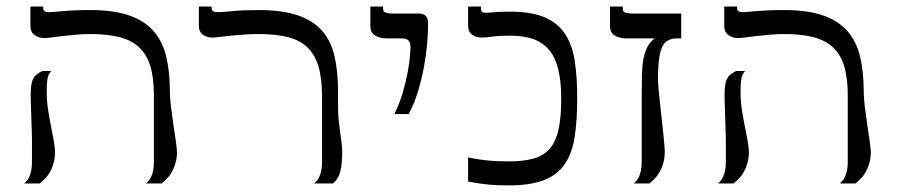

<svg xmlns="http://www.w3.org/2000/svg" viewBox="-20 -560 2738 586"><path d="M147.9 -96.2Q147.9 -77.1 143.6 -62Q139.2 -46.9 132.6 -35.2Q126 -23.4 117.4 -14.9Q108.9 -6.3 101.1 0H53.7Q58.1 -3.9 62.5 -9.3Q66.9 -14.6 70.1 -22.2Q73.2 -29.8 75.4 -40.3Q77.6 -50.8 77.6 -64.9V-127Q77.6 -132.3 77.4 -143.8Q77.1 -155.3 76.7 -169.2Q76.2 -183.1 75.7 -198.5Q75.2 -213.9 74.7 -227.8Q74.2 -241.7 74 -252.4Q73.7 -263.2 73.7 -268.1Q73.7 -287.1 75.4 -299.3Q77.1 -311.5 81.3 -319.6Q85.4 -327.6 92 -332.8Q98.6 -337.9 108.9 -343.3H136.7Q127.9 -335 125.2 -321Q122.6 -307.1 122.6 -278.3Q122.6 -253.4 126.5 -227.1Q130.4 -200.7 135.3 -176.3Q140.1 -151.9 144 -131.1Q147.9 -110.4 147.9 -96.2ZM520 -96.2Q520 -77.1 515.6 -62Q511.2 -46.9 504.6 -35.2Q498 -23.4 489.5 -14.9Q481 -6.3 473.1 0H425.8Q430.2 -3.9 434.6 -9.3Q439 -14.6 442.1 -22.2Q445.3 -29.8 447.5 -40.3Q449.7 -50.8 449.7 -64.9V-269.5Q449.7 -323.2 438.5 -359.1Q427.2 -395 403.6 -416.5Q379.9 -438 343.3 -447Q306.6 -456.1 255.9 -456.1Q234.4 -456.1 212.4 -454.1Q190.4 -452.1 171.4 -450Q152.3 -447.8 137.7 -445.8Q123 -443.8 115.2 -443.8Q98.1 -443.8 85.4 -453.1Q72.8 -462.4 72.8 -481V-540H111.8V-534.7Q111.8 -529.3 115.7 -526.1Q119.6 -522.9 131.8 -522.9Q138.2 -522.9 147.5 -523.9Q156.7 -524.9 171.4 -526.1Q186 -527.3 206.5 -528.3Q227.1 -529.3 255.9 -529.3Q326.7 -529.3 373.5 -513.2Q420.4 -497.1 448.2 -465.6Q476.1 -434.1 487.3 -387.5Q498.5 -340.8 498.5 -279.8Q498.5 -260.3 502 -233.2Q505.4 -206.1 509.3 -179.2Q513.2 -152.3 516.6 -129.6Q520 -106.9 520 -96.2Z M1011.7 -234.9Q1011.7 -212.9 1013.7 -193.6Q1015.6 -174.3 1018.1 -157Q1020.5 -139.6 1022.5 -124.5Q1024.4 -109.4 1024.4 -96.2Q1024.4 -58.1 1018.3 -35.4Q1012.2 -12.7 996.1 0H939Q943.4 -3.9 947.8 -9.3Q952.1 -14.6 955.3 -22.2Q958.5 -29.8 960.7 -40.3Q962.9 -50.8 962.9 -64.9V-264.6Q962.9 -321.3 951.7 -358.2Q940.4 -395 916.7 -416.7Q893.1 -438.5 856.4 -447.3Q819.8 -456.1 769 -456.1Q744.6 -456.1 721.7 -454.3Q698.7 -452.6 679.9 -450.7Q661.1 -448.7 647.5 -447Q633.8 -445.3 628.4 -445.3Q611.8 -445.3 599.4 -454.1Q586.9 -462.9 586.9 -481V-540H626V-534.7Q626 -529.3 629.9 -526.1Q633.8 -522.9 646 -522.9Q660.6 -522.9 689.5 -526.1Q718.3 -529.3 769 -529.3Q841.8 -529.3 888.9 -513.2Q936 -497.1 963.4 -465.6Q990.7 -434.1 1001.2 -387.5Q1011.7 -340.8 1011.7 -279.8Z M1183.6 -211.9Q1200.2 -245.6 1210 -279.8Q1219.7 -314 1224.9 -342.5Q1230 -371.1 1231.4 -390.9Q1232.9 -410.6 1232.9 -415Q1232.9 -429.7 1226.8 -436.3Q1220.7 -442.9 1205.1 -442.9H1159.7Q1139.2 -442.9 1124.8 -451.7Q1110.4 -460.4 1110.4 -481V-540H1149.4V-531.7Q1149.4 -528.8 1150.6 -526.4Q1151.9 -523.9 1155.5 -522.2Q1159.2 -520.5 1165.8 -519.5Q1172.4 -518.6 1183.1 -518.6H1260.7Q1270 -518.6 1278.3 -512.5Q1286.6 -506.3 1286.6 -486.8Q1286.6 -460.9 1283.7 -426.8Q1280.8 -392.6 1273.9 -355.7Q1267.1 -318.8 1255.9 -281.5Q1244.6 -244.1 1227.5 -211.9Z M1536.6 -524.4Q1603 -524.4 1643.6 -506.6Q1684.1 -488.8 1705.8 -454.6Q1727.5 -420.4 1734.6 -371.3Q1741.7 -322.3 1741.7 -259.3Q1741.7 -190.4 1733.6 -140.4Q1725.6 -90.3 1702.9 -57.9Q1680.2 -25.4 1638.9 -9.8Q1597.7 5.9 1531.7 5.9Q1512.7 5.9 1496.8 5.1Q1481 4.4 1466.8 2.9Q1452.6 1.5 1438.5 -0.7Q1424.3 -2.9 1408.7 -5.9V-79.6Q1432.6 -74.2 1462.6 -70.8Q1492.7 -67.4 1531.7 -67.4Q1575.7 -67.4 1606.4 -75.4Q1637.2 -83.5 1656.5 -104.7Q1675.8 -126 1684.3 -163.3Q1692.9 -200.7 1692.9 -259.3Q1692.9 -312.5 1683.6 -349.4Q1674.3 -386.2 1655 -408.7Q1635.7 -431.2 1606.2 -441.2Q1576.7 -451.2 1536.6 -451.2Q1502.9 -451.2 1482.4 -448.2Q1461.9 -445.3 1450.2 -445.3Q1433.6 -445.3 1421.1 -454.1Q1408.7 -462.9 1408.7 -481V-540H1447.8V-534.7Q1447.8 -529.3 1450.2 -525.1Q1452.6 -521 1462.4 -521Q1469.7 -521 1488 -522.7Q1506.3 -524.4 1536.6 -524.4Z M2008.8 -96.2Q2008.8 -77.1 2004.4 -62Q2000 -46.9 1993.4 -35.2Q1986.8 -23.4 1978.3 -14.9Q1969.7 -6.3 1961.9 0H1914.6Q1918.9 -3.9 1923.3 -9.3Q1927.7 -14.6 1930.9 -22.2Q1934.1 -29.8 1936.3 -40.3Q1938.5 -50.8 1938.5 -64.9V-269.5Q1938.5 -304.7 1939.2 -332Q1939.9 -359.4 1943.8 -380.1Q1947.8 -400.9 1955.8 -416.3Q1963.9 -431.6 1978 -442.9H1891.1Q1870.6 -442.9 1856.2 -451.7Q1841.8 -460.4 1841.8 -481V-540H1880.9V-531.7Q1880.9 -528.8 1882.1 -526.4Q1883.3 -523.9 1887 -522.2Q1890.6 -520.5 1897.2 -519.5Q1903.8 -518.6 1914.6 -518.6H2059.1V-442.9H2048.3Q2032.2 -442.9 2020.8 -437.7Q2009.3 -432.6 2002.2 -418.9Q1995.1 -405.3 1991.7 -381.1Q1988.3 -356.9 1988.3 -318.4Q1988.3 -308.6 1989.7 -291.3Q1991.2 -273.9 1993.7 -252.2Q1996.1 -230.5 1998.5 -207Q2001 -183.6 2003.4 -162.1Q2005.9 -140.6 2007.3 -123Q2008.8 -105.5 2008.8 -96.2Z M2265.6 -96.2Q2265.6 -77.1 2261.2 -62Q2256.8 -46.9 2250.2 -35.2Q2243.7 -23.4 2235.1 -14.9Q2226.6 -6.3 2218.8 0H2171.4Q2175.8 -3.9 2180.2 -9.3Q2184.6 -14.6 2187.7 -22.2Q2190.9 -29.8 2193.1 -40.3Q2195.3 -50.8 2195.3 -64.9V-127Q2195.3 -132.3 2195.1 -143.8Q2194.8 -155.3 2194.3 -169.2Q2193.8 -183.1 2193.4 -198.5Q2192.9 -213.9 2192.4 -227.8Q2191.9 -241.7 2191.7 -252.4Q2191.4 -263.2 2191.4 -268.1Q2191.4 -287.1 2193.1 -299.3Q2194.8 -311.5 2199 -319.6Q2203.1 -327.6 2209.7 -332.8Q2216.3 -337.9 2226.6 -343.3H2254.4Q2245.6 -335 2242.9 -321Q2240.2 -307.1 2240.2 -278.3Q2240.2 -253.4 2244.1 -227.1Q2248 -200.7 2252.9 -176.3Q2257.8 -151.9 2261.7 -131.1Q2265.6 -110.4 2265.6 -96.2ZM2637.7 -96.2Q2637.7 -77.1 2633.3 -62Q2628.9 -46.9 2622.3 -35.2Q2615.7 -23.4 2607.2 -14.9Q2598.6 -6.3 2590.8 0H2543.5Q2547.9 -3.9 2552.2 -9.3Q2556.6 -14.6 2559.8 -22.2Q2563 -29.8 2565.2 -40.3Q2567.4 -50.8 2567.4 -64.9V-269.5Q2567.4 -323.2 2556.2 -359.1Q2544.9 -395 2521.2 -416.5Q2497.6 -438 2460.9 -447Q2424.3 -456.1 2373.5 -456.1Q2352.1 -456.1 2330.1 -454.1Q2308.1 -452.1 2289.1 -450Q2270 -447.8 2255.4 -445.8Q2240.7 -443.8 2232.9 -443.8Q2215.8 -443.8 2203.1 -453.1Q2190.4 -462.4 2190.4 -481V-540H2229.5V-534.7Q2229.5 -529.3 2233.4 -526.1Q2237.3 -522.9 2249.5 -522.9Q2255.9 -522.9 2265.1 -523.9Q2274.4 -524.9 2289.1 -526.1Q2303.7 -527.3 2324.2 -528.3Q2344.7 -529.3 2373.5 -529.3Q2444.3 -529.3 2491.2 -513.2Q2538.1 -497.1 2565.9 -465.6Q2593.8 -434.1 2605 -387.5Q2616.2 -340.8 2616.2 -279.8Q2616.2 -260.3 2619.6 -233.2Q2623 -206.1 2627 -179.2Q2630.9 -152.3 2634.3 -129.6Q2637.7 -106.9 2637.7 -96.2Z"/></svg>

Font: Arian Grqi
Style: Regular
Weight: 400
Designer: Ruben Hakobyan (Tarumian)
Foundry: Ruben Hakobyan (Tarumian)
Version: Version 1.003